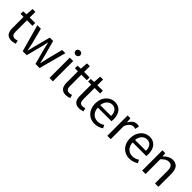

<svg xmlns="http://www.w3.org/2000/svg" viewBox="319 -2195 3630 3630"><g transform="rotate(45 2133.5 -380.0)"><path d="M27 -469H108V-168C108 -59 147 13 263 13C296 13 332 3 363 -7L345 -75C327 -68 302 -61 283 -61C220 -61 199 -99 199 -166V-469H346V-543H199V-695H123L112 -543L27 -538Z M404 -543 555 0H662L738 -291C753 -343 763 -394 774 -449H780C793 -394 803 -344 817 -293L896 0H1006L1152 -543H1066L986 -229C974 -177 964 -128 952 -77H948C935 -128 923 -177 910 -229L825 -543H736L652 -229C639 -178 627 -128 615 -77H610C600 -128 589 -177 578 -229L497 -543Z M1271 0H1362V-543H1271ZM1317 -655C1353 -655 1380 -680 1380 -714C1380 -751 1353 -773 1317 -773C1282 -773 1254 -751 1254 -714C1254 -680 1282 -655 1317 -655Z M1481 -469H1562V-168C1562 -59 1601 13 1717 13C1750 13 1786 3 1817 -7L1799 -75C1781 -68 1756 -61 1737 -61C1674 -61 1653 -99 1653 -166V-469H1800V-543H1653V-695H1577L1566 -543L1481 -538Z M1836 -469H1917V-168C1917 -59 1956 13 2072 13C2105 13 2141 3 2172 -7L2154 -75C2136 -68 2111 -61 2092 -61C2029 -61 2008 -99 2008 -166V-469H2155V-543H2008V-695H1932L1921 -543L1836 -538Z M2482 13C2556 13 2615 -12 2662 -43L2629 -103C2589 -76 2547 -60 2493 -60C2390 -60 2318 -134 2313 -250H2679C2681 -263 2682 -282 2682 -302C2682 -457 2605 -556 2467 -556C2341 -556 2222 -447 2222 -271C2222 -92 2338 13 2482 13ZM2312 -315C2323 -422 2391 -484 2468 -484C2553 -484 2603 -425 2603 -315Z M2817 0H2908V-349C2944 -442 3000 -474 3045 -474C3067 -474 3080 -472 3098 -465L3115 -545C3098 -554 3081 -556 3057 -556C2996 -556 2940 -513 2903 -444H2900L2892 -543H2817Z M3413 13C3487 13 3546 -12 3593 -43L3560 -103C3520 -76 3478 -60 3424 -60C3321 -60 3249 -134 3244 -250H3610C3612 -263 3613 -282 3613 -302C3613 -457 3536 -556 3398 -556C3272 -556 3153 -447 3153 -271C3153 -92 3269 13 3413 13ZM3243 -315C3254 -422 3322 -484 3399 -484C3484 -484 3534 -425 3534 -315Z M3748 -543V0H3839V-394C3894 -449 3932 -477 3988 -477C4060 -477 4091 -434 4091 -332V0H4182V-344C4182 -483 4130 -556 4016 -556C3942 -556 3886 -516 3834 -465H3831L3823 -543Z"/></g></svg>

Font: Kinto Sans
Style: Regular
Weight: 400
Designer: Authors: Ryoko NISHIZUKA  (kana & ideographs); Paul D. Hunt (Latin, Greek & Cyrillic); Wenlong ZHANG  (bopomofo); Sandol
Foundry: Adobe Systems Incorporated, ookami Inc.
Version: Version 0.001